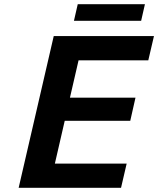

<svg xmlns="http://www.w3.org/2000/svg" viewBox="-20 -894 753 914"><path d="M651.9 -794.9H332L350.1 -874H669.9ZM556.2 0H68.8L235.8 -722.2H712.9L686 -606.9H354L313 -429.2H625L600.1 -318.8H288.1L241.2 -115.2H583Z"/></svg>

Font: Perun
Style: Bold Italic
Weight: 700
Italic angle: -12°
Foundry: Copyright (c) Stefan Peev, Context Ltd, 2016
Version: Version 001.000